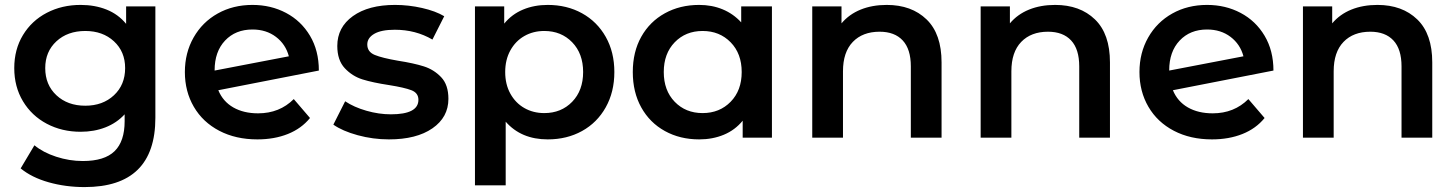

<svg xmlns="http://www.w3.org/2000/svg" viewBox="-20 -560 5923 781"><path d="M612 -534V-81Q612 201 324 201Q247 201 178 181.5Q109 162 64 125L120 31Q155 60 208.5 77.5Q262 95 317 95Q405 95 446 55Q487 15 487 -67V-95Q455 -60 409 -42Q363 -24 308 -24Q232 -24 170.5 -56.5Q109 -89 73.5 -148Q38 -207 38 -283Q38 -359 73.5 -417.5Q109 -476 170.5 -508Q232 -540 308 -540Q366 -540 413.5 -521Q461 -502 493 -463V-534ZM489 -283Q489 -350 443.5 -392Q398 -434 327 -434Q255 -434 209.5 -392Q164 -350 164 -283Q164 -215 209.5 -172.5Q255 -130 327 -130Q398 -130 443.5 -172.5Q489 -215 489 -283Z M1175 -157 1241 -80Q1206 -37 1151 -15Q1096 7 1027 7Q939 7 872 -28Q805 -63 768.5 -125.5Q732 -188 732 -267Q732 -345 767.5 -407.5Q803 -470 865.5 -505Q928 -540 1007 -540Q1082 -540 1143.5 -507.5Q1205 -475 1241 -414.5Q1277 -354 1277 -273L868 -193Q887 -147 929 -123Q971 -99 1030 -99Q1117 -99 1175 -157ZM853 -274V-273L1155 -331Q1142 -380 1102.5 -410Q1063 -440 1007 -440Q938 -440 895.5 -395Q853 -350 853 -274Z M1336 -53 1384 -148Q1420 -124 1470.5 -109.5Q1521 -95 1570 -95Q1682 -95 1682 -154Q1682 -182 1653.5 -193Q1625 -204 1562 -214Q1496 -224 1454.5 -237Q1413 -250 1382.5 -282.5Q1352 -315 1352 -373Q1352 -449 1415.5 -494.5Q1479 -540 1587 -540Q1642 -540 1697 -527.5Q1752 -515 1787 -494L1739 -399Q1671 -439 1586 -439Q1531 -439 1502.5 -422.5Q1474 -406 1474 -379Q1474 -349 1504.5 -336.5Q1535 -324 1599 -313Q1663 -303 1704 -290Q1745 -277 1774.5 -246Q1804 -215 1804 -158Q1804 -83 1739 -38Q1674 7 1562 7Q1497 7 1435 -10Q1373 -27 1336 -53Z M2479 -267Q2479 -186 2444 -123.5Q2409 -61 2347.5 -27Q2286 7 2208 7Q2100 7 2037 -65V194H1912V-534H2031V-464Q2062 -502 2107.5 -521Q2153 -540 2208 -540Q2286 -540 2347.5 -506Q2409 -472 2444 -410Q2479 -348 2479 -267ZM2352 -267Q2352 -342 2307.5 -388Q2263 -434 2194 -434Q2149 -434 2113 -413.5Q2077 -393 2056 -355Q2035 -317 2035 -267Q2035 -217 2056 -179Q2077 -141 2113 -120.5Q2149 -100 2194 -100Q2263 -100 2307.5 -146Q2352 -192 2352 -267Z M3120 -534V0H3001V-69Q2970 -31 2924.5 -12Q2879 7 2824 7Q2746 7 2684.5 -27Q2623 -61 2588.5 -123Q2554 -185 2554 -267Q2554 -349 2588.5 -410.5Q2623 -472 2684.5 -506Q2746 -540 2824 -540Q2876 -540 2919.5 -522Q2963 -504 2995 -469V-534ZM2997 -267Q2997 -342 2952 -388Q2907 -434 2838 -434Q2769 -434 2724.5 -388Q2680 -342 2680 -267Q2680 -192 2724.5 -146Q2769 -100 2838 -100Q2907 -100 2952 -146Q2997 -192 2997 -267Z M3810 -306V0H3685V-290Q3685 -360 3652 -395.5Q3619 -431 3558 -431Q3489 -431 3449 -389.5Q3409 -348 3409 -270V0H3284V-534H3403V-465Q3434 -502 3481 -521Q3528 -540 3587 -540Q3688 -540 3749 -481Q3810 -422 3810 -306Z M4495 -306V0H4370V-290Q4370 -360 4337 -395.5Q4304 -431 4243 -431Q4174 -431 4134 -389.5Q4094 -348 4094 -270V0H3969V-534H4088V-465Q4119 -502 4166 -521Q4213 -540 4272 -540Q4373 -540 4434 -481Q4495 -422 4495 -306Z M5058 -157 5124 -80Q5089 -37 5034 -15Q4979 7 4910 7Q4822 7 4755 -28Q4688 -63 4651.5 -125.5Q4615 -188 4615 -267Q4615 -345 4650.5 -407.5Q4686 -470 4748.5 -505Q4811 -540 4890 -540Q4965 -540 5026.5 -507.5Q5088 -475 5124 -414.5Q5160 -354 5160 -273L4751 -193Q4770 -147 4812 -123Q4854 -99 4913 -99Q5000 -99 5058 -157ZM4736 -274V-273L5038 -331Q5025 -380 4985.5 -410Q4946 -440 4890 -440Q4821 -440 4778.5 -395Q4736 -350 4736 -274Z M5806 -306V0H5681V-290Q5681 -360 5648 -395.5Q5615 -431 5554 -431Q5485 -431 5445 -389.5Q5405 -348 5405 -270V0H5280V-534H5399V-465Q5430 -502 5477 -521Q5524 -540 5583 -540Q5684 -540 5745 -481Q5806 -422 5806 -306Z"/></svg>

Font: Montserrat Alternates SemiBold
Style: Regular
Weight: 600
Designer: Julieta Ulanovsky
Foundry: Julieta Ulanovsky
Version: Version 7.200